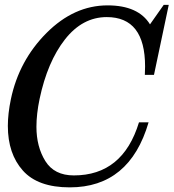

<svg xmlns="http://www.w3.org/2000/svg" viewBox="-20 -768 723 800"><path d="M270.5 12.7Q137.7 12.7 75.2 -57.4Q12.7 -127.4 12.7 -243.2Q12.7 -294.4 25.4 -355Q59.1 -515.6 173.8 -630.6Q288.6 -745.6 428.2 -745.6Q556.2 -745.6 605 -666.5L662.1 -747.6H683.1L621.6 -456.1H583.5Q584.5 -474.1 584.5 -491.2Q584.5 -696.8 424.8 -696.8Q323.7 -696.8 250.7 -603.8Q177.7 -510.7 145 -356Q131.8 -293 131.8 -239.7Q131.8 -156.7 168.9 -96.9Q206.1 -37.1 287.6 -37.1Q491.7 -37.1 559.1 -258.3H599.1Q520 12.7 270.5 12.7Z"/></svg>

Font: Munson
Style: Italic
Weight: 400
Italic angle: -12°
Designer: Paul James MIller
Foundry: High-Logic / Made with FontCreator
Version: Version 2.10;May 5, 2019;FontCreator 11.5.0.2430 64-bit